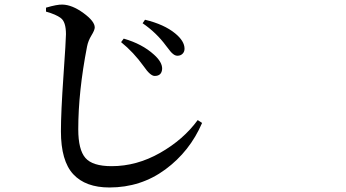

<svg xmlns="http://www.w3.org/2000/svg" viewBox="-20 -787 1540 854"><path d="M668 -449.2Q648.4 -449.2 619.1 -492.2Q574.2 -554.7 518.6 -599.6L530.3 -615.2Q612.3 -591.8 665 -543.9Q702.1 -510.7 701.2 -480.5Q699.2 -449.2 668 -449.2ZM769.5 -539.1Q760.7 -539.1 752.4 -544.9Q744.1 -550.8 738.3 -558.1Q732.4 -565.4 718.8 -583Q675.8 -641.6 614.3 -683.6L625 -699.2Q710 -678.7 758.8 -638.7Q800.8 -604.5 800.8 -570.3Q800.8 -556.6 792 -547.9Q783.2 -539.1 769.5 -539.1ZM250 -707Q229.5 -722.7 184.6 -735.4V-752.9Q234.4 -767.6 257.8 -766.6Q300.8 -765.6 351.1 -729Q401.4 -692.4 401.4 -665Q401.4 -653.3 386.7 -629.4Q372.1 -605.5 367.2 -580.1Q328.1 -378.9 328.1 -211.9Q328.1 -121.1 359.9 -84.5Q391.6 -47.9 476.6 -47.9Q587.9 -47.9 691.9 -106.9Q795.9 -166 859.4 -252.9L878.9 -240.2Q824.2 -113.3 715.3 -33.2Q606.4 46.9 466.8 46.9Q360.4 46.9 305.7 -12.2Q251 -71.3 251 -203.1Q251 -287.1 262.2 -448.7Q273.4 -610.4 273.4 -634.8Q273.4 -690.4 250 -707Z"/></svg>

Font: Bpmf Zihi Serif SemiBold
Style: SemiBold
Weight: 600
Foundry: But Ko
Version: Version 1.320